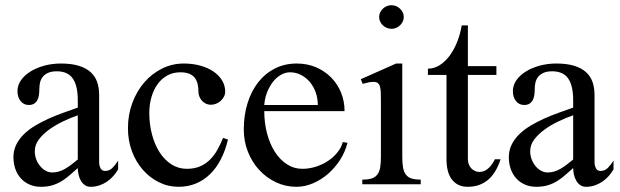

<svg xmlns="http://www.w3.org/2000/svg" viewBox="-20 -716 2410 746"><path d="M365.2 -86.9Q365.2 -72.8 370.6 -62.3Q376 -51.8 388.2 -51.8Q405.3 -51.8 416.7 -63.5Q428.2 -75.2 439 -91.8V-58.1Q431.2 -44.4 420.4 -32.2Q409.7 -20 396.2 -10.7Q382.8 -1.5 366.7 4.2Q350.6 9.8 332 9.8Q318.8 9.8 309.3 2.9Q299.8 -3.9 293.9 -14.4Q288.1 -24.9 285.2 -37.8Q282.2 -50.8 282.2 -63Q267.6 -50.3 253.4 -37.6Q239.3 -24.9 222.7 -14.2Q206.1 -3.4 185.8 3.2Q165.5 9.8 139.2 9.8Q114.3 9.8 94.5 1Q74.7 -7.8 60.8 -23.2Q46.9 -38.6 39.6 -59.6Q32.2 -80.6 32.2 -105Q32.2 -131.8 43.2 -154.1Q54.2 -176.3 73 -194.6Q91.8 -212.9 116.7 -227.8Q141.6 -242.7 169.2 -255.1Q196.8 -267.6 225.8 -277.8Q254.9 -288.1 282.2 -297.9V-326.2Q282.2 -357.4 276.6 -379.2Q271 -400.9 260.5 -414.1Q250 -427.2 234.9 -433.1Q219.7 -439 201.2 -439Q180.2 -439 166.7 -432.9Q153.3 -426.8 145.8 -417Q138.2 -407.2 135.5 -394.8Q132.8 -382.3 132.8 -369.1Q132.8 -356.9 131.1 -345.9Q129.4 -335 124.8 -326.4Q120.1 -317.9 112.1 -313Q104 -308.1 91.8 -308.1Q72.3 -308.1 60.1 -323.2Q47.9 -338.4 47.9 -361.8Q47.9 -384.8 61.5 -404.3Q75.2 -423.8 98.4 -438.2Q121.6 -452.6 152.1 -460.9Q182.6 -469.2 216.8 -469.2Q257.8 -469.2 286.1 -460.4Q314.5 -451.7 332 -435.8Q349.6 -419.9 357.4 -397.5Q365.2 -375 365.2 -347.2ZM282.2 -268.1Q255.4 -258.8 226.1 -244.9Q196.8 -231 172.1 -213.4Q147.5 -195.8 131.3 -174.6Q115.2 -153.3 115.2 -128.9Q115.2 -111.8 120.8 -96.9Q126.5 -82 136 -70.6Q145.5 -59.1 157.7 -52.5Q169.9 -45.9 183.1 -45.9Q196.8 -45.9 209.5 -49.8Q222.2 -53.7 234.1 -60.8Q246.1 -67.9 257.8 -76.9Q269.5 -85.9 282.2 -96.2Z M673.8 9.8Q632.8 9.8 597.2 -8.1Q561.5 -25.9 534.7 -56.6Q507.8 -87.4 492.4 -128.9Q477.1 -170.4 477.1 -217.8Q477.1 -270 494.1 -315.9Q511.2 -361.8 540.5 -395.8Q569.8 -429.7 609.4 -449.5Q648.9 -469.2 693.8 -469.2Q729 -469.2 758.5 -460.9Q788.1 -452.6 809.6 -438Q831.1 -423.3 843 -403.3Q855 -383.3 855 -359.9Q855 -349.6 850.1 -340.3Q845.2 -331.1 837.4 -324Q829.6 -316.9 819.8 -313Q810.1 -309.1 799.8 -309.1Q788.6 -309.1 779.5 -313.5Q770.5 -317.9 764.2 -325.2Q757.8 -332.5 754.4 -341.6Q751 -350.6 751 -359.9Q751 -376 747.8 -389.6Q744.6 -403.3 736.8 -413.6Q729 -423.8 715.3 -429.4Q701.7 -435.1 680.7 -435.1Q652.3 -435.1 629.9 -422.6Q607.4 -410.2 592 -388.7Q576.7 -367.2 568.4 -338.4Q560.1 -309.6 560.1 -276.9Q560.1 -232.9 570.6 -193.4Q581.1 -153.8 600.1 -124.3Q619.1 -94.7 646 -77.4Q672.9 -60.1 706.1 -60.1Q735.4 -60.1 757.3 -69.6Q779.3 -79.1 795.9 -95.7Q812.5 -112.3 824.7 -134Q836.9 -155.8 846.7 -180.2L865.7 -173.8Q855.5 -130.4 837.6 -96.2Q819.8 -62 795.4 -38.6Q771 -15.1 740.5 -2.7Q710 9.8 673.8 9.8Z M1131.8 9.8Q1089.4 9.8 1052.2 -7.8Q1015.1 -25.4 987.3 -55.4Q959.5 -85.4 943.4 -126Q927.2 -166.5 927.2 -212.9Q927.2 -268.6 941.9 -315.4Q956.5 -362.3 983.4 -396.5Q1010.3 -430.7 1048.3 -450Q1086.4 -469.2 1132.8 -469.2Q1173.8 -469.2 1208 -454.6Q1242.2 -439.9 1266.8 -414.8Q1291.5 -389.6 1305.2 -356Q1318.8 -322.3 1318.8 -284.2H1006.8Q1006.8 -237.8 1017.8 -196.8Q1028.8 -155.8 1048.3 -125.5Q1067.9 -95.2 1095 -77.6Q1122.1 -60.1 1154.8 -60.1Q1181.6 -60.1 1207.5 -68.4Q1233.4 -76.7 1254.6 -90.8Q1275.9 -105 1291 -123.8Q1306.2 -142.6 1312 -164.1L1330.1 -161.1Q1321.3 -126 1301.3 -94.7Q1281.2 -63.5 1254.4 -40.3Q1227.5 -17.1 1195.8 -3.7Q1164.1 9.8 1131.8 9.8ZM1214.8 -308.1Q1214.8 -334.5 1206.5 -357.4Q1198.2 -380.4 1183.6 -397.7Q1168.9 -415 1149.2 -425Q1129.4 -435.1 1106.9 -435.1Q1088.4 -435.1 1071 -425Q1053.7 -415 1040.3 -397.7Q1026.9 -380.4 1017.8 -357.4Q1008.8 -334.5 1006.8 -308.1Z M1501 -695.8Q1510.7 -695.8 1519.3 -692.1Q1527.8 -688.5 1534.4 -682.1Q1541 -675.8 1544.9 -667.5Q1548.8 -659.2 1548.8 -649.9Q1548.8 -640.6 1544.9 -632.3Q1541 -624 1534.4 -617.7Q1527.8 -611.3 1519.3 -607.7Q1510.7 -604 1501 -604Q1491.2 -604 1482.7 -607.7Q1474.1 -611.3 1467.5 -617.7Q1460.9 -624 1457 -632.3Q1453.1 -640.6 1453.1 -649.9Q1453.1 -659.2 1457 -667.5Q1460.9 -675.8 1467.5 -682.1Q1474.1 -688.5 1482.7 -692.1Q1491.2 -695.8 1501 -695.8ZM1460 -323.2Q1460 -342.8 1459.5 -356.7Q1459 -370.6 1456.3 -379.9Q1453.6 -389.2 1447.5 -393.6Q1441.4 -397.9 1430.2 -397.9Q1422.4 -397.9 1412.4 -396Q1402.3 -394 1389.2 -390.1L1381.8 -408.2L1519 -469.2H1543V-106.9Q1543 -82.5 1545.9 -65.7Q1548.8 -48.8 1556.6 -38.1Q1564.5 -27.3 1578.4 -22.7Q1592.3 -18.1 1614.7 -18.1V0H1387.7V-18.1Q1410.6 -18.1 1424.8 -22.9Q1439 -27.8 1446.8 -38.6Q1454.6 -49.3 1457.3 -66.2Q1460 -83 1460 -106.9Z M1642.6 -424.8V-449.2Q1666.5 -449.2 1687.7 -462.4Q1709 -475.6 1726.1 -498.3Q1743.2 -521 1755.6 -551.5Q1768.1 -582 1773.9 -617.2H1797.9V-459H1908.7V-424.8H1797.9V-97.2Q1797.9 -86.9 1801.3 -77.9Q1804.7 -68.8 1810.8 -62.3Q1816.9 -55.7 1825.2 -51.8Q1833.5 -47.9 1842.8 -47.9Q1853.5 -47.9 1862.8 -52.2Q1872.1 -56.6 1879.4 -63.7Q1886.7 -70.8 1892.6 -79.6Q1898.4 -88.4 1902.8 -97.2H1924.8Q1917.5 -73.7 1906.2 -54Q1895 -34.2 1879.4 -20Q1863.8 -5.9 1843.3 2Q1822.8 9.8 1796.9 9.8Q1775.9 9.8 1760.5 2Q1745.1 -5.9 1734.9 -19.8Q1724.6 -33.7 1719.7 -53.5Q1714.8 -73.2 1714.8 -97.2V-424.8Z M2290 -86.9Q2290 -72.8 2295.4 -62.3Q2300.8 -51.8 2313 -51.8Q2330.1 -51.8 2341.6 -63.5Q2353 -75.2 2363.8 -91.8V-58.1Q2356 -44.4 2345.2 -32.2Q2334.5 -20 2321 -10.7Q2307.6 -1.5 2291.5 4.2Q2275.4 9.8 2256.8 9.8Q2243.7 9.8 2234.1 2.9Q2224.6 -3.9 2218.8 -14.4Q2212.9 -24.9 2210 -37.8Q2207 -50.8 2207 -63Q2192.4 -50.3 2178.2 -37.6Q2164.1 -24.9 2147.5 -14.2Q2130.9 -3.4 2110.6 3.2Q2090.3 9.8 2064 9.8Q2039.1 9.8 2019.3 1Q1999.5 -7.8 1985.6 -23.2Q1971.7 -38.6 1964.4 -59.6Q1957 -80.6 1957 -105Q1957 -131.8 1968 -154.1Q1979 -176.3 1997.8 -194.6Q2016.6 -212.9 2041.5 -227.8Q2066.4 -242.7 2094 -255.1Q2121.6 -267.6 2150.6 -277.8Q2179.7 -288.1 2207 -297.9V-326.2Q2207 -357.4 2201.4 -379.2Q2195.8 -400.9 2185.3 -414.1Q2174.8 -427.2 2159.7 -433.1Q2144.5 -439 2126 -439Q2105 -439 2091.6 -432.9Q2078.1 -426.8 2070.6 -417Q2063 -407.2 2060.3 -394.8Q2057.6 -382.3 2057.6 -369.1Q2057.6 -356.9 2055.9 -345.9Q2054.2 -335 2049.6 -326.4Q2044.9 -317.9 2036.9 -313Q2028.8 -308.1 2016.6 -308.1Q1997.1 -308.1 1984.9 -323.2Q1972.7 -338.4 1972.7 -361.8Q1972.7 -384.8 1986.3 -404.3Q2000 -423.8 2023.2 -438.2Q2046.4 -452.6 2076.9 -460.9Q2107.4 -469.2 2141.6 -469.2Q2182.6 -469.2 2210.9 -460.4Q2239.3 -451.7 2256.8 -435.8Q2274.4 -419.9 2282.2 -397.5Q2290 -375 2290 -347.2ZM2207 -268.1Q2180.2 -258.8 2150.9 -244.9Q2121.6 -231 2096.9 -213.4Q2072.3 -195.8 2056.2 -174.6Q2040 -153.3 2040 -128.9Q2040 -111.8 2045.7 -96.9Q2051.3 -82 2060.8 -70.6Q2070.3 -59.1 2082.5 -52.5Q2094.7 -45.9 2107.9 -45.9Q2121.6 -45.9 2134.3 -49.8Q2147 -53.7 2158.9 -60.8Q2170.9 -67.9 2182.6 -76.9Q2194.3 -85.9 2207 -96.2Z"/></svg>

Font: YBG Bobotsari
Style: Regular
Weight: 400
Designer: R.S. Wihananto
Foundry: R.S. Wihananto
Version: Version 2.0.1